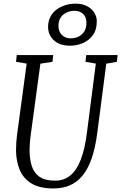

<svg xmlns="http://www.w3.org/2000/svg" viewBox="-20 -1054 684 1084"><path d="M580 -694.5 529.5 -306Q518.5 -220 497.5 -159.8Q476.5 -99.5 445.5 -62Q414.5 -24.5 373.8 -7.2Q333 10 282.5 10Q204 10 157.8 -18.2Q111.5 -46.5 91.2 -95.2Q71 -144 70.5 -205Q70.5 -230 72 -250.5Q73.5 -271 76 -291L130.5 -695L70.5 -705L74.5 -743H280.5L276.5 -705L208 -694.5L154 -296Q150.5 -271.5 148.8 -248Q147 -224.5 147 -202Q147.5 -153.5 159.8 -115.5Q172 -77.5 203.2 -55.8Q234.5 -34 291.5 -34Q341.5 -34 377.2 -63.5Q413 -93 436.2 -153.5Q459.5 -214 471 -306L521 -695L462.5 -705L467 -743H644L640 -705ZM376 -796Q316 -796 283.8 -826.8Q251.5 -857.5 251.5 -901Q251.5 -936 265.5 -961.2Q279.5 -986.5 302.2 -1002.2Q325 -1018 352.2 -1025.8Q379.5 -1033.5 406 -1033.5Q444 -1033.5 471 -1019.5Q498 -1005.5 512.2 -982.8Q526.5 -960 526.5 -933.5Q526.5 -886 504.2 -855.5Q482 -825 447.5 -810.5Q413 -796 376 -796ZM379 -837.5Q401 -837.5 421.5 -846.5Q442 -855.5 455 -875Q468 -894.5 468 -926Q468 -957 449.8 -975Q431.5 -993 400.5 -993Q378.5 -993 357.5 -984Q336.5 -975 323.2 -956Q310 -937 310 -906.5Q310 -877.5 328.8 -857.5Q347.5 -837.5 379 -837.5Z"/></svg>

Font: Merriweather 24pt SemiCondensed Light
Style: Italic
Weight: 300
Width: 4
Italic angle: -7.8°
Designer: Eben Sorkin
Foundry: Eben Sorkin
Version: Version 2.101